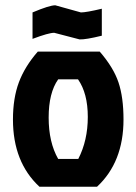

<svg xmlns="http://www.w3.org/2000/svg" viewBox="-20 -706 516 726"><path d="M347 0H129Q29 -93 29 -254Q29 -335 51.5 -395Q74 -455 123 -511H357Q409 -451 428 -394.5Q447 -338 447 -254Q447 -93 347 0ZM200 -105H276Q312 -175 312 -264Q312 -353 275 -406H200Q164 -355 164 -261.5Q164 -168 200 -105ZM281 -557 185 -582Q164 -582 103 -559V-659Q167 -686 189 -686L286 -659Q306 -659 365 -673V-571Q304 -556 281 -557Z"/></svg>

Font: Jockey One
Style: Regular
Weight: 400
Designer: TypeTogether
Foundry: TypeTogether
Version: Version 1.002